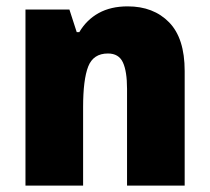

<svg xmlns="http://www.w3.org/2000/svg" viewBox="-20 -583 658 603"><path d="M381 -563Q462 -563 511 -513Q560 -463 560 -360V0H379V-304Q379 -359 366 -387Q353 -415 319 -415Q273 -415 257 -374Q241 -333 241 -246V0H60V-553H198L221 -482H229Q252 -521 290 -542Q328 -563 381 -563Z"/></svg>

Font: Noto Sans Gurmukhi SemiCondensed Black
Style: Regular
Weight: 900
Width: 4
Designer: Jelle Bosma - Monotype Design Team
Foundry: Monotype Imaging Inc.
Version: Version 2.004; ttfautohint (v1.8.4.7-5d5b)